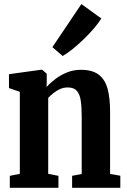

<svg xmlns="http://www.w3.org/2000/svg" viewBox="-20 -900 610 920"><path d="M75 -67V-460L23 -478V-544.5L178 -566H182L204 -546.5V-508L203 -483Q221 -503 245.8 -521.8Q270.5 -540.5 301.2 -553Q332 -565.5 368 -565.5Q422.5 -565.5 453 -542.2Q483.5 -519 495.5 -474.5Q507.5 -430 507.5 -367V-66.5L556.5 -58V0H325.5V-57.5L371.5 -66.5V-340Q371.5 -385.5 367 -417Q362.5 -448.5 348.2 -464.8Q334 -481 304.5 -481Q284.5 -481 267.5 -473.2Q250.5 -465.5 236.2 -454Q222 -442.5 211 -431V-67L260 -57.5V0H27V-57.5ZM280 -632 231 -674 370 -880.5 465.5 -811.5Q452.5 -790 429.8 -763.5Q407 -737 380 -711Q353 -685 327 -664.2Q301 -643.5 281 -632Z"/></svg>

Font: Merriweather 24pt SemiCondensed
Style: Bold
Weight: 700
Width: 4
Designer: Eben Sorkin
Foundry: Eben Sorkin
Version: Version 2.100